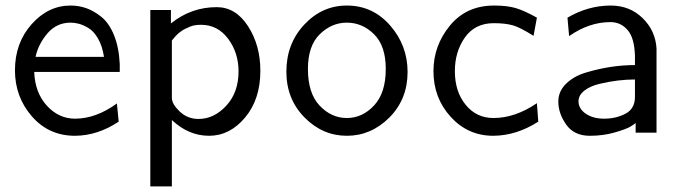

<svg xmlns="http://www.w3.org/2000/svg" viewBox="-20 -481 2480 696"><path d="M34.2 -226.1Q34.2 -325.2 94.5 -393.1Q154.8 -460.9 235.8 -460.9Q265.6 -460.9 292.7 -451.4Q319.8 -441.9 347.4 -419.9Q375 -397.9 393.1 -354Q411.1 -310.1 414.1 -249V-220.2H104Q106.9 -145 149.9 -97.9Q192.9 -50.8 252 -50.8Q328.1 -50.8 403.8 -106L410.2 -40Q334 10.7 252 11.2Q156.7 11.2 95.5 -59.3Q34.2 -129.9 34.2 -226.1ZM108.9 -274.9H356.9Q351.1 -314 335.4 -341.1Q319.8 -368.2 300.3 -379.6Q280.8 -391.1 265.4 -395Q250 -398.9 235.8 -398.9Q185.1 -398.9 151.9 -359.9Q118.7 -320.8 108.9 -274.9Z M524.9 194.8V-444.8H599.6V-396Q672.9 -455.1 765.6 -455.1Q834.5 -455.1 879.2 -386Q923.8 -316.9 923.8 -224.1Q923.8 -121.1 868.4 -54.9Q813 11.2 737.8 11.2Q663.6 11.2 603 -45.9V194.8ZM603 -126Q603 -104 631.3 -76.9Q659.7 -49.8 699.7 -49.8Q755.9 -49.8 800.3 -97.9Q844.7 -146 844.7 -222.2Q844.7 -290 806.9 -340.6Q769 -391.1 709 -391.1Q697.8 -391.1 687.7 -389.6Q677.7 -388.2 669.2 -384.5Q660.6 -380.9 653.3 -377.4Q646 -374 639.4 -369.6Q632.8 -365.2 627.9 -361.1Q623 -356.9 618.4 -352.1Q613.8 -347.2 611.3 -344Q608.9 -340.8 606 -337.9L603 -334Z M1018.1 -221.2Q1018.1 -322.3 1082.8 -391.6Q1147.5 -460.9 1237.3 -460.9Q1331.5 -460.9 1394.5 -388.4Q1457.5 -315.9 1457.5 -220.2Q1457.5 -121.1 1391.4 -54.9Q1325.2 11.2 1237.3 11.2Q1149.4 11.2 1083.7 -55.4Q1018.1 -122.1 1018.1 -221.2ZM1096.2 -231Q1096.2 -143.1 1138.7 -98.1Q1181.2 -53.2 1237.3 -53.2Q1293.5 -53.2 1335.9 -98.6Q1378.4 -144 1378.4 -231Q1378.4 -314.9 1335.9 -356.9Q1293.5 -398.9 1237.3 -398.9Q1182.1 -398.9 1139.2 -356.9Q1096.2 -314.9 1096.2 -231Z M1551.3 -223.1Q1551.3 -315.9 1611.1 -388.4Q1670.9 -460.9 1771 -460.9Q1817.9 -460.9 1848.9 -451.9Q1879.9 -442.9 1926.3 -417L1914.1 -351.1Q1865.2 -381.8 1839.4 -389.2Q1810.5 -397 1770 -397Q1702.1 -397 1665.5 -345.5Q1628.9 -293.9 1628.9 -223.1Q1628.9 -148.9 1668 -101.1Q1707 -53.2 1769 -53.2Q1847.2 -53.2 1926.3 -106.9L1931.2 -40Q1852.1 10.7 1768.1 11.2Q1676.3 11.2 1613.8 -57.4Q1551.3 -126 1551.3 -223.1Z M2003.9 -112.8Q2003.9 -149.9 2032 -177.5Q2060.1 -205.1 2105.5 -218.5Q2150.9 -231.9 2194.3 -238.5Q2237.8 -245.1 2281.7 -245.1V-278.8Q2279.8 -342.8 2255.9 -371.1Q2231 -400.9 2192.9 -400.9Q2115.7 -400.9 2043 -350.1L2037.1 -417Q2112.3 -460.9 2193.8 -460.9Q2262.7 -460.9 2309.3 -415.5Q2356 -370.1 2359.9 -305.2V0H2284.2V-35.2Q2280.3 -31.2 2265.6 -22.2Q2251 -13.2 2209 -1Q2167 11.2 2118.2 11.2Q2061 11.2 2032.5 -29.3Q2003.9 -69.8 2003.9 -112.8ZM2077.1 -113.8Q2077.1 -86.9 2103.5 -68.8Q2129.9 -50.8 2169.9 -50.8Q2212.9 -50.8 2247.3 -68.8Q2281.7 -86.9 2281.7 -129.9V-192.9Q2251 -192.9 2219 -189Q2187 -185.1 2153.1 -177Q2119.1 -168.9 2098.1 -152.3Q2077.1 -135.7 2077.1 -113.8Z"/></svg>

Font: CMU Sans Serif
Style: Medium
Weight: 500
Version: Version 0.7.0